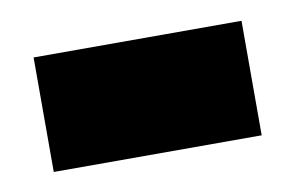

<svg xmlns="http://www.w3.org/2000/svg" viewBox="-34 -394 386 251"><g transform="rotate(-10 159.0 -268.0)"><path d="M21 -192H297V-344H21Z"/></g></svg>

Font: Noto Sans Gujarati Black
Style: Regular
Weight: 900
Designer: Jelle Bosma - Monotype Design Team, Universal Thirst
Foundry: Monotype Imaging Inc.
Version: Version 2.106